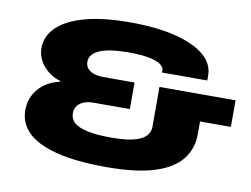

<svg xmlns="http://www.w3.org/2000/svg" viewBox="-77 -810 1219 932"><g transform="rotate(10 532.5 -344.0)"><path d="M500 12Q349 12 252.5 -13Q156 -38 110.5 -83.5Q65 -129 65 -192Q65 -253 103 -297.5Q141 -342 207 -357V-361Q158 -375 124 -414.5Q90 -454 90 -503Q90 -561 135 -605.5Q180 -650 269.5 -675Q359 -700 493 -700Q624 -700 717.5 -676.5Q811 -653 860.5 -611Q910 -569 910 -512V-487H687V-498Q686 -515 666.5 -528Q647 -541 609 -548Q571 -555 513 -555Q462 -555 425.5 -549.5Q389 -544 366 -533.5Q343 -523 332 -508.5Q321 -494 321 -475Q321 -455 333.5 -441.5Q346 -428 366.5 -422Q387 -416 410 -416H564V-285H383Q359 -285 339 -277.5Q319 -270 307 -255Q295 -240 295 -217Q295 -190 315 -171.5Q335 -153 380 -143Q425 -133 499 -133Q572 -133 613 -144.5Q654 -156 670.5 -175.5Q687 -195 687 -218V-416H1062V-285H910V-222Q910 -151 868.5 -98Q827 -45 737 -16.5Q647 12 500 12Z"/></g></svg>

Font: Archivo Expanded Black
Style: Regular
Weight: 900
Width: 7
Designer: Hector Gatti
Foundry: Omnibus-Type
Version: Version 2.001